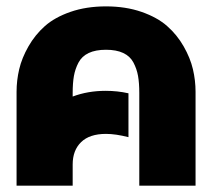

<svg xmlns="http://www.w3.org/2000/svg" viewBox="-20 -585 669 605"><path d="M596.2 -295.9V0H418.9V-292Q418.9 -323.2 415 -345.5Q411.1 -367.7 400.6 -387.7Q390.1 -407.7 368.4 -418Q346.7 -428.2 314 -428.2Q281.2 -428.2 259.5 -418Q237.8 -407.7 227.3 -387.7Q216.8 -367.7 212.9 -345.5Q209 -323.2 209 -292V-280.8Q256.8 -298.8 313 -298.8Q350.1 -298.8 384.8 -291V-152.8Q344.2 -163.1 314 -163.1Q262.2 -163.1 235.6 -137.2Q209 -111.3 209 -66.9V0H32.2V-295.9Q32.2 -331.5 40.5 -366.9Q48.8 -402.3 69.6 -438.7Q90.3 -475.1 121.3 -502.7Q152.3 -530.3 202.1 -547.6Q252 -564.9 314 -564.9Q376 -564.9 425.8 -547.6Q475.6 -530.3 506.8 -502.7Q538.1 -475.1 558.8 -438.7Q579.6 -402.3 587.9 -366.9Q596.2 -331.5 596.2 -295.9Z"/></svg>

Font: LT Superior Black
Style: Regular
Weight: 900
Designer: Daniel Lyons
Foundry: LyonsType
Version: Version 2.005